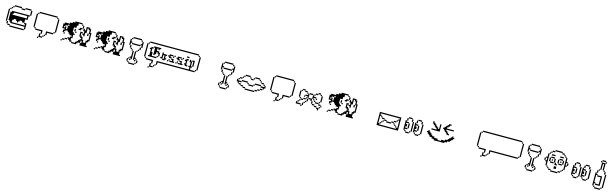

<svg xmlns="http://www.w3.org/2000/svg" viewBox="174 -3072 17796 5573"><g transform="rotate(15 9071.5 -285.5)"><path d="M642.9 -35.7H214.3V0H642.9ZM214.3 -35.7V-71.4H142.9V-35.7ZM142.9 -71.4V-142.9H107.1V-71.4ZM107.1 -142.9V-500H71.4V-142.9ZM107.1 -535.7V-500H142.9V-535.7ZM142.9 -571.4V-535.7H178.6V-571.4ZM214.3 -642.9V-607.1H428.6V-642.9ZM178.6 -607.1V-571.4H214.3V-607.1ZM428.6 -607.1V-571.4H535.7V-607.1ZM535.7 -642.9V-607.1H714.3V-642.9ZM714.3 -607.1V-464.3H750V-607.1ZM714.3 -464.3H178.6V-428.6H142.9V-178.6H178.6V-142.9H214.3V-107.1H642.9V-35.7H678.6V-214.3H607.1V-178.6H642.9V-142.9H250V-214.3H285.7V-250H357.1V-214.3H392.9V-178.6H428.6V-214.3H464.3V-250H535.7V-214.3H607.1V-321.4H678.6V-428.6H714.3ZM642.9 -428.6V-357.1H214.3V-392.9H250V-428.6Z M1071.4 71.4V107.1H1107.1V71.4ZM1107.1 -35.7V71.4H1214.3V35.7H1142.9V-35.7ZM1214.3 0V35.7H1250V0ZM1250 -35.7V0H1285.7V-35.7ZM1285.7 -142.9V-35.7H1321.4V-107.1H1500V-142.9ZM1142.9 -107.1V-35.7H1178.6V-142.9H964.3V-107.1ZM964.3 -142.9V-178.6H928.6V-142.9ZM928.6 -178.6V-571.4H892.9V-178.6ZM928.6 -607.1V-571.4H964.3V-607.1ZM964.3 -642.9V-607.1H1500V-642.9ZM1500 -178.6V-142.9H1535.7V-178.6ZM1535.7 -571.4V-178.6H1571.4V-571.4ZM1535.7 -571.4V-607.1H1500V-571.4Z M1750 -35.7V0H1785.7V-35.7ZM1785.7 -71.4V-35.7H1857.1V-71.4ZM1857.1 -107.1V-71.4H1928.6V-107.1ZM1928.6 -142.9V-107.1H1964.3V-71.4H2000V-35.7H2071.4V-71.4H2035.7V-142.9H2071.4V-250H2107.1V-285.7H2071.4V-321.4H2035.7V-464.3H2107.1V-535.7H2142.9V-607.1H2250V-642.9H2035.7V-607.1H1964.3V-571.4H1892.9V-535.7H1750V-500H1714.3V-357.1H1785.7V-321.4H1750V-250H1785.7V-285.7H1821.4V-321.4H1892.9V-285.7H1928.6V-250H1964.3V-214.3H2035.7V-178.6H2000V-142.9ZM2071.4 -35.7V0H2214.3V-35.7H2250V-71.4H2321.4V-142.9H2357.1V-71.4H2321.4V0H2535.7V-35.7H2500V-142.9H2535.7V-178.6H2571.4V-428.6H2535.7V-535.7H2500V-571.4H2392.9V-464.3H2357.1V-500H2321.4V-428.6H2357.1V-357.1H2321.4V-321.4H2357.1V-285.7H2392.9V-392.9H2428.6V-535.7H2464.3V-500H2500V-392.9H2535.7V-214.3H2500V-178.6H2464.3V-107.1H2392.9V-178.6H2357.1V-250H2321.4V-285.7H2285.7V-357.1H2321.4V-392.9H2250V-250H2285.7V-214.3H2321.4V-178.6H2285.7V-142.9H2250V-107.1H2214.3V-71.4H2178.6V-35.7ZM2285.7 -571.4V-500H2321.4V-571.4ZM2285.7 -571.4V-607.1H2250V-571.4ZM2285.7 -500H2214.3V-464.3H2178.6V-428.6H2250V-464.3H2285.7ZM2071.4 -428.6V-357.1H2107.1V-428.6ZM2107.1 -357.1V-321.4H2142.9V-357.1ZM1785.7 -250V-214.3H1821.4V-250ZM1785.7 -392.9H1750V-428.6H1785.7V-464.3H1857.1V-500H1892.9V-464.3H1857.1V-357.1H1821.4V-428.6H1785.7ZM2464.3 -392.9V-321.4H2500V-392.9Z M2750 -35.7V0H2785.7V-35.7ZM2785.7 -71.4V-35.7H2857.1V-71.4ZM2857.1 -107.1V-71.4H2928.6V-107.1ZM2928.6 -142.9V-107.1H2964.3V-71.4H3000V-35.7H3071.4V-71.4H3035.7V-142.9H3071.4V-250H3107.1V-285.7H3071.4V-321.4H3035.7V-464.3H3107.1V-535.7H3142.9V-607.1H3250V-642.9H3035.7V-607.1H2964.3V-571.4H2892.9V-535.7H2750V-500H2714.3V-357.1H2785.7V-321.4H2750V-250H2785.7V-285.7H2821.4V-321.4H2892.9V-285.7H2928.6V-250H2964.3V-214.3H3035.7V-178.6H3000V-142.9ZM3071.4 -35.7V0H3214.3V-35.7H3250V-71.4H3321.4V-142.9H3357.1V-71.4H3321.4V0H3535.7V-35.7H3500V-142.9H3535.7V-178.6H3571.4V-428.6H3535.7V-535.7H3500V-571.4H3392.9V-464.3H3357.1V-500H3321.4V-428.6H3357.1V-357.1H3321.4V-321.4H3357.1V-285.7H3392.9V-392.9H3428.6V-535.7H3464.3V-500H3500V-392.9H3535.7V-214.3H3500V-178.6H3464.3V-107.1H3392.9V-178.6H3357.1V-250H3321.4V-285.7H3285.7V-357.1H3321.4V-392.9H3250V-250H3285.7V-214.3H3321.4V-178.6H3285.7V-142.9H3250V-107.1H3214.3V-71.4H3178.6V-35.7ZM3285.7 -571.4V-500H3321.4V-571.4ZM3285.7 -571.4V-607.1H3250V-571.4ZM3285.7 -500H3214.3V-464.3H3178.6V-428.6H3250V-464.3H3285.7ZM3071.4 -428.6V-357.1H3107.1V-428.6ZM3107.1 -357.1V-321.4H3142.9V-357.1ZM2785.7 -250V-214.3H2821.4V-250ZM2785.7 -392.9H2750V-428.6H2785.7V-464.3H2857.1V-500H2892.9V-464.3H2857.1V-357.1H2821.4V-428.6H2785.7ZM3464.3 -392.9V-321.4H3500V-392.9Z M3821.4 107.1V71.4H3785.7V107.1ZM3821.4 107.1V142.9H4000V107.1ZM4000 71.4V107.1H4035.7V71.4ZM4035.7 0V71.4H4071.4V0ZM4035.7 0V-35.7H4000V0ZM3785.7 71.4V0H3750V71.4ZM3964.3 0V-35.7H4000V-71.4H3964.3V-250H3928.6V0ZM3964.3 0V35.7H4000V0ZM3821.4 0V-35.7H3785.7V0ZM3821.4 0V35.7H3857.1V0ZM3821.4 -71.4V-35.7H3857.1V0H3892.9V-250H3857.1V-71.4ZM3857.1 -250V-285.7H3821.4V-250ZM3964.3 -285.7V-250H4000V-285.7ZM4000 -321.4V-285.7H4035.7V-321.4ZM4035.7 -392.9V-321.4H4071.4V-392.9ZM4071.4 -464.3V-392.9H4107.1V-571.4H4071.4V-500H4035.7V-464.3ZM4071.4 -571.4V-607.1H4035.7V-571.4ZM3821.4 -285.7V-321.4H3785.7V-285.7ZM3785.7 -321.4V-392.9H3750V-321.4ZM3750 -392.9V-464.3H3785.7V-500H3750V-571.4H3714.3V-392.9ZM3750 -607.1V-571.4H3785.7V-607.1ZM3785.7 -464.3V-428.6H4035.7V-464.3ZM4035.7 -607.1V-642.9H3785.7V-607.1Z M4392.9 71.4V107.1H4428.6V71.4ZM4428.6 -35.7V71.4H4535.7V35.7H4464.3V-35.7ZM4535.7 0V35.7H4571.4V0ZM4571.4 -35.7V0H4607.1V-35.7ZM4607.1 -142.9V-35.7H4642.9V-107.1H5750V-142.9H5607.1V-214.3H5642.9V-250H5607.1V-392.9H5571.4V-428.6H5535.7V-357.1H5571.4V-250H5535.7V-214.3H5571.4V-142.9ZM4464.3 -107.1V-35.7H4500V-142.9H4285.7V-107.1ZM4285.7 -142.9V-178.6H4250V-142.9ZM4250 -178.6V-571.4H4214.3V-178.6ZM4250 -607.1V-571.4H4285.7V-607.1ZM4285.7 -642.9V-607.1H5750V-642.9ZM5750 -178.6V-142.9H5785.7V-178.6ZM5785.7 -571.4V-178.6H5821.4V-571.4ZM5785.7 -571.4V-607.1H5750V-571.4ZM4321.4 -250V-214.3H4571.4V-250H4428.6V-357.1H4392.9V-464.3H4428.6V-500H4357.1V-464.3H4321.4V-428.6H4357.1V-250ZM4428.6 -535.7V-500H4464.3V-285.7H4500V-321.4H4535.7V-392.9H4571.4V-357.1H4607.1V-285.7H4642.9V-392.9H4607.1V-428.6H4535.7V-500H4571.4V-464.3H4607.1V-500H4642.9V-535.7ZM4571.4 -285.7V-250H4607.1V-285.7ZM4714.3 -285.7H4678.6V-250H4750V-357.1H4785.7V-250H4750V-214.3H4821.4V-250H4857.1V-285.7H4821.4V-357.1H4857.1V-392.9H4750V-428.6H4714.3ZM5035.7 -285.7V-250H4964.3V-214.3H5107.1V-250H5071.4V-321.4H5000V-285.7ZM4964.3 -250V-285.7H4928.6V-250ZM4928.6 -357.1V-321.4H5000V-357.1H4964.3V-392.9H5035.7V-428.6H4928.6V-392.9H4892.9V-357.1ZM5035.7 -392.9V-357.1H5071.4V-392.9ZM5071.4 -428.6V-392.9H5107.1V-428.6ZM4892.9 -250V-214.3H4928.6V-250ZM5285.7 -285.7V-250H5214.3V-214.3H5357.1V-250H5321.4V-321.4H5250V-285.7ZM5214.3 -250V-285.7H5178.6V-250ZM5178.6 -357.1V-321.4H5250V-357.1H5214.3V-392.9H5285.7V-428.6H5178.6V-392.9H5142.9V-357.1ZM5285.7 -392.9V-357.1H5321.4V-392.9ZM5321.4 -428.6V-392.9H5357.1V-428.6ZM5142.9 -250V-214.3H5178.6V-250ZM5428.6 -392.9H5392.9V-357.1H5428.6V-285.7H5392.9V-250H5428.6V-214.3H5500V-250H5464.3V-392.9H5500V-428.6H5428.6ZM5428.6 -500V-464.3H5500V-500ZM5607.1 -428.6V-392.9H5642.9V-250H5678.6V-428.6Z M6571.4 107.1V71.4H6535.7V107.1ZM6571.4 107.1V142.9H6750V107.1ZM6750 71.4V107.1H6785.7V71.4ZM6785.7 0V71.4H6821.4V0ZM6785.7 0V-35.7H6750V0ZM6535.7 71.4V0H6500V71.4ZM6714.3 0V-35.7H6750V-71.4H6714.3V-250H6678.6V0ZM6714.3 0V35.7H6750V0ZM6571.4 0V-35.7H6535.7V0ZM6571.4 0V35.7H6607.1V0ZM6571.4 -71.4V-35.7H6607.1V0H6642.9V-250H6607.1V-71.4ZM6607.1 -250V-285.7H6571.4V-250ZM6714.3 -285.7V-250H6750V-285.7ZM6750 -321.4V-285.7H6785.7V-321.4ZM6785.7 -392.9V-321.4H6821.4V-392.9ZM6821.4 -464.3V-392.9H6857.1V-571.4H6821.4V-500H6785.7V-464.3ZM6821.4 -571.4V-607.1H6785.7V-571.4ZM6571.4 -285.7V-321.4H6535.7V-285.7ZM6535.7 -321.4V-392.9H6500V-321.4ZM6500 -392.9V-464.3H6535.7V-500H6500V-571.4H6464.3V-392.9ZM6500 -607.1V-571.4H6535.7V-607.1ZM6535.7 -464.3V-428.6H6785.7V-464.3ZM6785.7 -607.1V-642.9H6535.7V-607.1Z M7285.7 -35.7V-71.4H7214.3V-35.7ZM7285.7 -35.7V0H7571.4V-35.7ZM7214.3 -71.4V-107.1H7142.9V-71.4ZM7142.9 -107.1V-142.9H7071.4V-107.1ZM7071.4 -142.9V-178.6H7142.9V-214.3H7035.7V-250H7000V-178.6H7035.7V-142.9ZM7142.9 -250V-214.3H7321.4V-250ZM7321.4 -214.3V-178.6H7357.1V-214.3ZM7357.1 -178.6V-142.9H7500V-178.6ZM7500 -214.3V-178.6H7535.7V-214.3ZM7535.7 -250V-214.3H7714.3V-250ZM7714.3 -214.3V-178.6H7785.7V-142.9H7821.4V-178.6H7857.1V-250H7821.4V-214.3ZM7035.7 -285.7V-250H7071.4V-285.7ZM7071.4 -321.4V-285.7H7142.9V-321.4ZM7142.9 -357.1V-321.4H7178.6V-357.1ZM7178.6 -392.9V-357.1H7214.3V-392.9ZM7357.1 -428.6H7214.3V-392.9H7357.1ZM7357.1 -392.9V-357.1H7392.9V-392.9ZM7392.9 -357.1V-321.4H7464.3V-357.1ZM7464.3 -392.9V-357.1H7500V-392.9ZM7500 -428.6V-392.9H7642.9V-428.6ZM7642.9 -392.9V-357.1H7678.6V-392.9ZM7678.6 -357.1V-321.4H7714.3V-357.1ZM7714.3 -321.4V-285.7H7785.7V-321.4ZM7785.7 -285.7V-250H7821.4V-285.7ZM7785.7 -142.9H7714.3V-107.1H7785.7ZM7714.3 -107.1H7642.9V-71.4H7714.3ZM7642.9 -71.4H7571.4V-35.7H7642.9Z M8178.6 71.4V107.1H8214.3V71.4ZM8214.3 -35.7V71.4H8321.4V35.7H8250V-35.7ZM8321.4 0V35.7H8357.1V0ZM8357.1 -35.7V0H8392.9V-35.7ZM8392.9 -142.9V-35.7H8428.6V-107.1H8607.1V-142.9ZM8250 -107.1V-35.7H8285.7V-142.9H8071.4V-107.1ZM8071.4 -142.9V-178.6H8035.7V-142.9ZM8035.7 -178.6V-571.4H8000V-178.6ZM8035.7 -607.1V-571.4H8071.4V-607.1ZM8071.4 -642.9V-607.1H8607.1V-642.9ZM8607.1 -178.6V-142.9H8642.9V-178.6ZM8642.9 -571.4V-178.6H8678.6V-571.4ZM8642.9 -571.4V-607.1H8607.1V-571.4Z M8964.3 0V-35.7H8857.1V-71.4H8821.4V0ZM8964.3 0V35.7H9000V0ZM8857.1 -107.1V-71.4H8892.9V-107.1ZM8892.9 -142.9V-107.1H8928.6V-142.9ZM8928.6 -178.6V-214.3H8892.9V-178.6ZM8928.6 -178.6V-142.9H9000V-178.6ZM8892.9 -214.3V-392.9H8857.1V-214.3ZM8892.9 -428.6V-392.9H8928.6V-428.6ZM8928.6 -464.3V-428.6H9000V-464.3ZM9000 -428.6V-392.9H9071.4V-428.6ZM9071.4 -392.9V-357.1H9107.1V-392.9ZM9107.1 -357.1V-321.4H9035.7V-285.7H9107.1V-250H9142.9V-357.1ZM9000 -285.7V-250H9035.7V-285.7ZM9071.4 -250V-214.3H9107.1V-250ZM9071.4 -214.3H9000V-178.6H9071.4ZM9000 -71.4V0H9035.7V-71.4ZM9035.7 -107.1V-71.4H9071.4V-107.1ZM9071.4 -142.9V-107.1H9107.1V-142.9ZM9107.1 -214.3V-142.9H9142.9V-214.3ZM9142.9 -250V-214.3H9214.3V-178.6H9250V-250ZM9250 -178.6V-107.1H9285.7V-178.6ZM9285.7 -107.1V-71.4H9357.1V-107.1ZM9357.1 -71.4V-35.7H9428.6V-71.4ZM9428.6 -35.7V0H9464.3V35.7H9500V-35.7ZM9500 -71.4V-35.7H9535.7V-71.4ZM9535.7 -107.1V-142.9H9464.3V-107.1ZM9535.7 -107.1V-71.4H9571.4V-107.1ZM9464.3 -142.9V-178.6H9357.1V-142.9ZM9357.1 -178.6V-214.3H9321.4V-178.6ZM9321.4 -214.3V-250H9285.7V-214.3ZM9285.7 -250V-285.7H9357.1V-321.4H9285.7V-357.1H9250V-250ZM9250 -357.1V-392.9H9142.9V-357.1ZM9285.7 -392.9V-357.1H9321.4V-392.9ZM9357.1 -285.7V-250H9392.9V-285.7ZM9321.4 -428.6V-392.9H9392.9V-428.6ZM9392.9 -464.3V-428.6H9464.3V-464.3ZM9464.3 -428.6V-392.9H9500V-428.6ZM9500 -392.9V-214.3H9535.7V-392.9ZM9464.3 -214.3V-178.6H9500V-214.3Z M9750 -35.7V0H9785.7V-35.7ZM9785.7 -71.4V-35.7H9857.1V-71.4ZM9857.1 -107.1V-71.4H9928.6V-107.1ZM9928.6 -142.9V-107.1H9964.3V-71.4H10000V-35.7H10071.4V-71.4H10035.7V-142.9H10071.4V-250H10107.1V-285.7H10071.4V-321.4H10035.7V-464.3H10107.1V-535.7H10142.9V-607.1H10250V-642.9H10035.7V-607.1H9964.3V-571.4H9892.9V-535.7H9750V-500H9714.3V-357.1H9785.7V-321.4H9750V-250H9785.7V-285.7H9821.4V-321.4H9892.9V-285.7H9928.6V-250H9964.3V-214.3H10035.7V-178.6H10000V-142.9ZM10071.4 -35.7V0H10214.3V-35.7H10250V-71.4H10321.4V-142.9H10357.1V-71.4H10321.4V0H10535.7V-35.7H10500V-142.9H10535.7V-178.6H10571.4V-428.6H10535.7V-535.7H10500V-571.4H10392.9V-464.3H10357.1V-500H10321.4V-428.6H10357.1V-357.1H10321.4V-321.4H10357.1V-285.7H10392.9V-392.9H10428.6V-535.7H10464.3V-500H10500V-392.9H10535.7V-214.3H10500V-178.6H10464.3V-107.1H10392.9V-178.6H10357.1V-250H10321.4V-285.7H10285.7V-357.1H10321.4V-392.9H10250V-250H10285.7V-214.3H10321.4V-178.6H10285.7V-142.9H10250V-107.1H10214.3V-71.4H10178.6V-35.7ZM10285.7 -571.4V-500H10321.4V-571.4ZM10285.7 -571.4V-607.1H10250V-571.4ZM10285.7 -500H10214.3V-464.3H10178.6V-428.6H10250V-464.3H10285.7ZM10071.4 -428.6V-357.1H10107.1V-428.6ZM10107.1 -357.1V-321.4H10142.9V-357.1ZM9785.7 -250V-214.3H9821.4V-250ZM9785.7 -392.9H9750V-428.6H9785.7V-464.3H9857.1V-500H9892.9V-464.3H9857.1V-357.1H9821.4V-428.6H9785.7ZM10464.3 -392.9V-321.4H10500V-392.9Z M11250 -392.9V0H11892.9V-392.9ZM11321.4 -35.7V-71.4H11285.7V-285.7H11321.4V-321.4H11285.7V-357.1H11857.1V-321.4H11821.4V-285.7H11857.1V-71.4H11821.4V-35.7ZM11321.4 -285.7V-250H11357.1V-285.7ZM11357.1 -250V-214.3H11428.6V-250ZM11428.6 -214.3V-178.6H11500V-214.3ZM11500 -178.6V-142.9H11642.9V-178.6ZM11642.9 -214.3V-178.6H11714.3V-214.3ZM11714.3 -250V-214.3H11785.7V-250ZM11785.7 -285.7V-250H11821.4V-285.7ZM11321.4 -107.1V-71.4H11357.1V-107.1ZM11357.1 -142.9V-107.1H11392.9V-142.9ZM11392.9 -178.6V-142.9H11428.6V-178.6ZM11714.3 -178.6V-142.9H11750V-178.6ZM11750 -142.9V-107.1H11785.7V-142.9ZM11785.7 -107.1V-71.4H11821.4V-107.1Z M12214.3 -35.7H12107.1V0H12214.3ZM12035.7 -357.1V-71.4H12071.4V-107.1H12142.9V-142.9H12071.4V-178.6H12107.1V-250H12071.4V-285.7H12142.9V-321.4H12071.4V-357.1ZM12107.1 -35.7V-71.4H12071.4V-35.7ZM12214.3 -71.4V-35.7H12250V-71.4ZM12250 -357.1V-71.4H12285.7V-357.1ZM12071.4 -428.6V-357.1H12107.1V-428.6ZM12107.1 -464.3V-428.6H12214.3V-464.3ZM12214.3 -428.6V-357.1H12250V-428.6ZM12142.9 -285.7V-142.9H12178.6V-285.7ZM12500 -35.7H12392.9V0H12500ZM12321.4 -357.1V-71.4H12357.1V-107.1H12428.6V-142.9H12357.1V-178.6H12392.9V-250H12357.1V-285.7H12428.6V-321.4H12357.1V-357.1ZM12392.9 -35.7V-71.4H12357.1V-35.7ZM12500 -71.4V-35.7H12535.7V-71.4ZM12357.1 -428.6V-357.1H12392.9V-428.6ZM12392.9 -464.3V-428.6H12500V-464.3ZM12500 -428.6V-357.1H12535.7V-428.6ZM12428.6 -285.7V-142.9H12464.3V-285.7ZM12535.7 -357.1V-71.4H12571.4V-357.1Z M12821.4 -535.7V-464.3H12857.1V-428.6H12892.9V-392.9H12928.6V-357.1H12964.3V-321.4H12821.4V-285.7H13071.4V-500H13035.7V-357.1H13000V-392.9H12964.3V-428.6H12928.6V-464.3H12892.9V-500H12857.1V-535.7ZM13071.4 -35.7V-71.4H12964.3V-107.1H12892.9V-142.9H12857.1V-178.6H12821.4V-214.3H12785.7V-250H12750V-214.3H12714.3V-178.6H12750V-142.9H12785.7V-107.1H12821.4V-71.4H12892.9V-35.7H12964.3V0H13285.7V-35.7H13357.1V-71.4H13428.6V-107.1H13464.3V-142.9H13500V-178.6H13535.7V-214.3H13500V-250H13464.3V-214.3H13428.6V-178.6H13392.9V-142.9H13357.1V-107.1H13285.7V-71.4H13178.6V-35.7ZM13178.6 -428.6H13142.9V-392.9H13178.6V-357.1H13214.3V-321.4H13250V-285.7H13285.7V-250H13357.1V-285.7H13321.4V-321.4H13285.7V-357.1H13250V-392.9H13464.3V-428.6H13250V-464.3H13285.7V-500H13321.4V-535.7H13357.1V-571.4H13285.7V-535.7H13250V-500H13214.3V-464.3H13178.6Z M14392.9 71.4V107.1H14428.6V71.4ZM14428.6 -35.7V71.4H14535.7V35.7H14464.3V-35.7ZM14535.7 0V35.7H14571.4V0ZM14571.4 -35.7V0H14607.1V-35.7ZM14607.1 -142.9V-35.7H14642.9V-107.1H15464.3V-142.9ZM14464.3 -107.1V-35.7H14500V-142.9H14285.7V-107.1ZM14285.7 -142.9V-178.6H14250V-142.9ZM14250 -178.6V-571.4H14214.3V-178.6ZM14250 -607.1V-571.4H14285.7V-607.1ZM14285.7 -642.9V-607.1H15464.3V-642.9ZM15464.3 -178.6V-142.9H15500V-178.6ZM15500 -571.4V-178.6H15535.7V-571.4ZM15500 -571.4V-607.1H15464.3V-571.4Z M15785.7 107.1V71.4H15750V107.1ZM15785.7 107.1V142.9H15964.3V107.1ZM15964.3 71.4V107.1H16000V71.4ZM16000 0V71.4H16035.7V0ZM16000 0V-35.7H15964.3V0ZM15750 71.4V0H15714.3V71.4ZM15928.6 0V-35.7H15964.3V-71.4H15928.6V-250H15892.9V0ZM15928.6 0V35.7H15964.3V0ZM15785.7 0V-35.7H15750V0ZM15785.7 0V35.7H15821.4V0ZM15785.7 -71.4V-35.7H15821.4V0H15857.1V-250H15821.4V-71.4ZM15821.4 -250V-285.7H15785.7V-250ZM15928.6 -285.7V-250H15964.3V-285.7ZM15964.3 -321.4V-285.7H16000V-321.4ZM16000 -392.9V-321.4H16035.7V-392.9ZM16035.7 -464.3V-392.9H16071.4V-571.4H16035.7V-500H16000V-464.3ZM16035.7 -571.4V-607.1H16000V-571.4ZM15785.7 -285.7V-321.4H15750V-285.7ZM15750 -321.4V-392.9H15714.3V-321.4ZM15714.3 -392.9V-464.3H15750V-500H15714.3V-571.4H15678.6V-392.9ZM15714.3 -607.1V-571.4H15750V-607.1ZM15750 -464.3V-428.6H16000V-464.3ZM16000 -607.1V-642.9H15750V-607.1Z M16678.6 -35.7H16464.3V0H16678.6ZM16464.3 -71.4H16392.9V-35.7H16464.3ZM16392.9 -71.4V-107.1H16357.1V-71.4ZM16678.6 -71.4V-35.7H16750V-71.4ZM16357.1 -107.1V-142.9H16321.4V-107.1ZM16321.4 -142.9V-500H16285.7V-392.9H16250V-357.1H16285.7V-285.7H16250V-250H16285.7V-142.9ZM16785.7 -142.9V-107.1H16821.4V-142.9ZM16750 -107.1V-71.4H16785.7V-107.1ZM16678.6 -357.1V-321.4H16714.3V-357.1ZM16428.6 -357.1V-321.4H16464.3V-357.1ZM16392.9 -428.6V-392.9H16500V-428.6ZM16357.1 -392.9V-285.7H16392.9V-392.9ZM16392.9 -285.7V-250H16500V-285.7ZM16500 -392.9V-285.7H16535.7V-392.9ZM16607.1 -392.9V-285.7H16642.9V-392.9ZM16642.9 -285.7V-250H16750V-285.7ZM16750 -392.9V-285.7H16785.7V-392.9ZM16750 -392.9V-428.6H16642.9V-392.9ZM16607.1 -178.6H16535.7V-107.1H16607.1ZM16535.7 -285.7V-214.3H16607.1V-250H16571.4V-285.7ZM16821.4 -500V-535.7H16785.7V-500ZM16821.4 -500V-142.9H16857.1V-250H16892.9V-285.7H16857.1V-357.1H16892.9V-392.9H16857.1V-500ZM16214.3 -357.1V-285.7H16250V-357.1ZM16892.9 -357.1V-285.7H16928.6V-357.1ZM16642.9 -500V-464.3H16750V-500ZM16357.1 -571.4V-535.7H16392.9V-571.4ZM16392.9 -607.1V-571.4H16464.3V-607.1ZM16678.6 -642.9H16464.3V-607.1H16678.6ZM16678.6 -607.1V-571.4H16750V-607.1ZM16750 -571.4V-535.7H16785.7V-571.4ZM16321.4 -535.7V-500H16357.1V-535.7ZM16392.9 -500V-464.3H16500V-500Z M17250 -35.7H17142.9V0H17250ZM17071.4 -357.1V-71.4H17107.1V-107.1H17178.6V-142.9H17107.1V-178.6H17142.9V-250H17107.1V-285.7H17178.6V-321.4H17107.1V-357.1ZM17142.9 -35.7V-71.4H17107.1V-35.7ZM17250 -71.4V-35.7H17285.7V-71.4ZM17285.7 -357.1V-71.4H17321.4V-357.1ZM17107.1 -428.6V-357.1H17142.9V-428.6ZM17142.9 -464.3V-428.6H17250V-464.3ZM17250 -428.6V-357.1H17285.7V-428.6ZM17178.6 -285.7V-142.9H17214.3V-285.7ZM17535.7 -35.7H17428.6V0H17535.7ZM17357.1 -357.1V-71.4H17392.9V-107.1H17464.3V-142.9H17392.9V-178.6H17428.6V-250H17392.9V-285.7H17464.3V-321.4H17392.9V-357.1ZM17428.6 -35.7V-71.4H17392.9V-35.7ZM17535.7 -71.4V-35.7H17571.4V-71.4ZM17392.9 -428.6V-357.1H17428.6V-428.6ZM17428.6 -464.3V-428.6H17535.7V-464.3ZM17535.7 -428.6V-357.1H17571.4V-428.6ZM17464.3 -285.7V-142.9H17500V-285.7ZM17571.4 -357.1V-71.4H17607.1V-357.1Z M18000 107.1H17821.4V142.9H18000ZM17821.4 107.1V71.4H17785.7V107.1ZM18000 71.4V107.1H18035.7V71.4ZM18035.7 -321.4V71.4H18071.4V-321.4ZM17785.7 71.4V0H17821.4V-35.7H17785.7V-250H17821.4V-285.7H17785.7V-321.4H17750V71.4ZM18035.7 -321.4V-392.9H18000V-321.4ZM17821.4 -250V-214.3H17928.6V0H17821.4V35.7H17964.3V-250ZM17785.7 -392.9V-321.4H17821.4V-392.9ZM17821.4 -428.6V-392.9H17857.1V-428.6ZM17857.1 -642.9V-428.6H17892.9V-607.1H17928.6V-428.6H17964.3V-642.9ZM17857.1 -642.9V-678.6H17821.4V-642.9ZM17964.3 -428.6V-392.9H18000V-428.6ZM17964.3 -678.6V-714.3H17857.1V-678.6ZM17964.3 -678.6V-642.9H18000V-678.6Z"/></g></svg>

Font: Gossip Icons Med Pixel
Style: Regular
Weight: 500
Designer: Deborah Khodanovich
Version: Version 1.001;Glyphs 3.3.1 (3343)